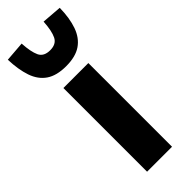

<svg xmlns="http://www.w3.org/2000/svg" viewBox="-270 -789 816 816"><g transform="rotate(-45 138.0 -381.0)"><path d="M64 0V-503H214V0ZM138 -560Q81 -560 47.5 -583Q14 -606 -1 -650Q-16 -694 -18 -755L72 -762Q75 -710 87.5 -683Q100 -656 138 -656Q175 -656 188 -683Q201 -710 204 -762L294 -755Q293 -694 277.5 -650Q262 -606 228.5 -583Q195 -560 138 -560Z"/></g></svg>

Font: Nunito Sans 7pt Condensed ExtraBold
Style: Regular
Weight: 800
Width: 3
Designer: Vernon Adams
Foundry: Vernon Adams
Version: Version 3.101;gftools[0.9.27]